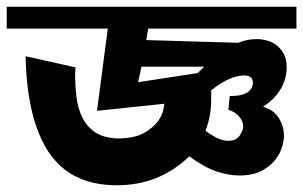

<svg xmlns="http://www.w3.org/2000/svg" viewBox="-26 -577 900 570"><path d="M854 -492H414L408 -458L681 -450Q707 -461 738 -461Q749 -461 764 -457.5Q779 -454 792.5 -444.5Q806 -435 815.5 -419Q825 -403 825 -378Q825 -358 819.5 -340.5Q814 -323 805 -309Q796 -295 785.5 -284.5Q775 -274 765 -267L755 -261L762 -258Q768 -256 777.5 -250.5Q787 -245 795.5 -235Q804 -225 810.5 -209Q817 -193 817 -171Q817 -160 811.5 -141Q806 -122 791.5 -103Q777 -84 751 -70Q725 -56 684 -56Q652 -56 615.5 -68.5Q579 -81 536 -113Q447 -27 321 -27Q185 -27 119.5 -124Q54 -221 50 -410L198 -377Q198 -372 197.5 -366.5Q197 -361 197 -356Q197 -322 201 -289Q205 -256 218 -229Q231 -202 255.5 -185Q280 -168 321 -166Q372 -166 400 -181.5Q428 -197 442 -216Q456 -235 459 -251.5Q462 -268 462 -269L262 -248L294 -492H-6V-557H854ZM725 -328Q725 -341 719 -347Q713 -353 698 -353Q657 -353 601 -309V-282Q601 -232 584 -189Q598 -178 616 -168.5Q634 -159 652 -159Q675 -159 685.5 -174.5Q696 -190 696 -201Q696 -218 683 -232Q670 -246 652 -251L656 -292H662Q669 -292 678.5 -293Q688 -294 698 -297.5Q708 -301 715.5 -308.5Q723 -316 725 -328ZM394 -379 384 -333 561 -360 580 -379Z"/></svg>

Font: Shorif Bongobondhu ANSI V1
Style: Regular
Weight: 400
Designer: Shorif Uddin Shishir, Shorif art & Design, e-mail : shorifart@gmail.com, facebook : Shorif2001
Foundry: Lipighor Font Foundry
Version: Designed by Shorif Uddin Shishir | Developed by Niladri Shek